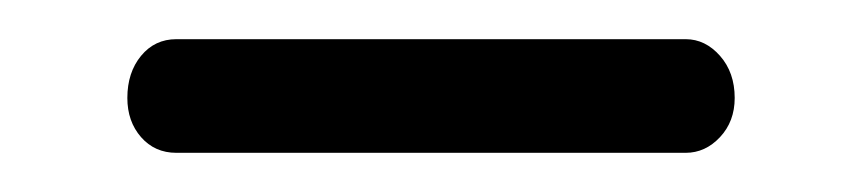

<svg xmlns="http://www.w3.org/2000/svg" viewBox="-20 -290 440 98"><path d="M70 -212Q59 -212 52 -220Q45 -228 45 -240Q45 -253 52 -261.5Q59 -270 70 -270H330Q340 -270 347.5 -261.5Q355 -253 355 -240Q355 -228 347.5 -220Q340 -212 330 -212Z"/></svg>

Font: Dosis ExtraLight
Style: Regular
Weight: 400
Version: Version 3.001; ttfautohint (v1.8.2)